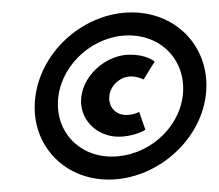

<svg xmlns="http://www.w3.org/2000/svg" viewBox="-20 -285 352 309"><path d="M191 -162C202 -162 211 -157 211 -157L229 -186C227 -187 216 -197 189 -197C153 -197 116 -167 111 -130C106 -94 135 -65 171 -65C196 -65 214 -76 214 -76C210 -87 208 -94 204 -105C202 -104 195 -100 183 -100C166 -100 154 -113 156 -131C158 -148 174 -162 191 -162ZM74 -130C81 -184 132 -228 187 -228C243 -228 281 -184 274 -130C267 -76 216 -33 160 -33C105 -33 67 -76 74 -130ZM37 -130C27 -56 80 4 155 4C230 4 301 -56 311 -130C321 -205 267 -265 192 -265C117 -265 47 -205 37 -130Z"/></svg>

Font: Hussar Tani
Style: DwaKurs
Weight: 700
Foundry: Cannot Into Space Fonts
Version: Version 0.92